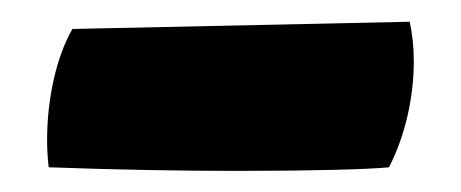

<svg xmlns="http://www.w3.org/2000/svg" viewBox="-20 -791 435 181"><path d="M25.9 -633.3C90.8 -630.9 151.9 -629.9 203.6 -629.9C273.9 -629.9 326.7 -631.3 346.7 -633.3C362.3 -663.6 370.1 -700.2 370.1 -732.9C370.1 -746.6 368.7 -759.3 366.2 -770.5L48.3 -763.7C33.2 -737.8 24.4 -697.8 24.4 -659.2C24.4 -650.4 24.9 -641.6 25.9 -633.3Z"/></svg>

Font: Kavoon
Style: Regular
Weight: 400
Designer: Viktoriya Grabowska
Foundry: Viktoriya Grabowska
Version: Version 1.002